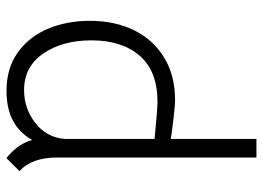

<svg xmlns="http://www.w3.org/2000/svg" viewBox="-129 -419 808 590"><g transform="rotate(-90 275.0 -124.0)"><path d="M506 -252Q506 -175 477 -116Q448 -57 393 -23.5Q338 10 262 10Q237 10 143 -3V260H86V-352Q86 -431 44 -468L84 -508Q101 -496 117 -475Q133 -454 140 -429Q183 -508 291 -508Q360 -508 408.5 -473.5Q457 -439 481.5 -381Q506 -323 506 -252ZM446 -247Q446 -336 405.5 -395Q365 -454 293 -454Q236 -454 191.5 -419Q147 -384 143 -328V-53Q235 -44 257 -44Q351 -44 398.5 -98.5Q446 -153 446 -247Z"/></g></svg>

Font: Bellota
Style: Regular
Weight: 400
Designer: Kemie Guaida
Foundry: Kemie Guaida
Version: Version 4.001